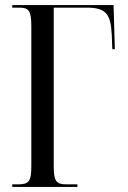

<svg xmlns="http://www.w3.org/2000/svg" viewBox="-20 -734 503 754"><path d="M28 0H284V-10H242C199 -10 191 -24 191 -83V-704H320C396 -704 415 -680 419 -596L421 -541H431L426 -714H28V-704H56C93 -704 103 -692 103 -631V-82C103 -22 94 -10 50 -10H28Z"/></svg>

Font: Noto Serif Display ExtraCondensed
Style: Regular
Weight: 400
Width: 2
Designer: Monotype Design Team
Foundry: Monotype Imaging Inc.
Version: Version 2.009